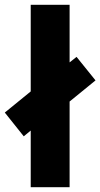

<svg xmlns="http://www.w3.org/2000/svg" viewBox="-48 -780 418 800"><path d="M80 0H242V-357L350 -445L271 -543L242 -520V-760H80V-399L-28 -311L51 -212L80 -236Z"/></svg>

Font: Noto Sans Myanmar ExtraCondensed Black
Style: Regular
Weight: 900
Width: 2
Designer: Monotype Design Team
Foundry: Monotype Imaging Inc.
Version: Version 2.107